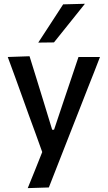

<svg xmlns="http://www.w3.org/2000/svg" viewBox="-20 -798 569 1014"><path d="M126.5 195.5Q145.5 149 165 100.5Q184 52 203 5Q185.5 -43 168 -92.5Q150 -141.5 133 -188L100.5 -278.5Q81 -332 61 -388Q40.5 -444 21 -497L136 -501Q155 -440 173 -382Q191 -324 209.5 -263.5L255.5 -113H265.5L316 -264Q336 -323 355.5 -381Q374.5 -438.5 394.5 -497H508Q492.5 -457 478 -419.5Q463 -382 445.5 -337.5Q428 -292.5 403.5 -230L348.5 -90Q311.5 5 285.2 71.5Q259 138 238 192ZM182 -573Q215 -623.5 248 -674.2Q281 -725 313.5 -775L428.5 -778Q386.5 -725.5 346 -675Q305 -624 265 -574Z"/></svg>

Font: Heraclito Medium
Style: Regular
Weight: 500
Designer: Kostas Bartsokas (font) & Cristiano Sobral (main changes)
Foundry: Kostas Bartsokas (font) & Cristiano Sobral (main changes)
Version: Version 1.00;July 8, 2020;FontCreator 13.0.0.2655 64-bit